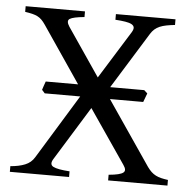

<svg xmlns="http://www.w3.org/2000/svg" viewBox="-47 -662 710 710"><g transform="rotate(5 307.5 -307.5)"><path d="M483.9 -300.3H360.4L522.9 -62Q530.3 -51.8 537.8 -44.7Q545.4 -37.6 554.4 -33Q563.5 -28.3 574.7 -25.6Q585.9 -22.9 600.1 -21V0H379.9V-21Q401.4 -22.9 414.6 -26.1Q427.7 -29.3 433.6 -33.9Q439.5 -38.6 438.7 -45.4Q438 -52.2 431.2 -62L294.9 -261.2L171.9 -62Q158.2 -40.5 174.1 -32.2Q189.9 -23.9 234.9 -21V0H15.1V-21Q46.9 -23.4 69.3 -32.5Q91.8 -41.5 104 -62L250 -300.3H118.2L107.4 -312.5Q109.9 -319.8 112.5 -328.1Q115.2 -336.4 118.2 -344.2H238.3L96.2 -553.2Q88.9 -564 82 -570.8Q75.2 -577.6 66.7 -582Q58.1 -586.4 47.1 -589.1Q36.1 -591.8 20 -594.2V-615.2H240.2V-594.2Q198.7 -590.3 186.3 -582.5Q173.8 -574.7 188 -553.2L308.6 -376L418.9 -553.2Q425.8 -564.5 424.8 -571.5Q423.8 -578.6 415.5 -583.3Q407.2 -587.9 392.1 -590.3Q377 -592.8 355 -594.2V-615.2H576.2V-594.2Q558.6 -592.3 544.7 -589.6Q530.8 -586.9 520 -582.3Q509.3 -577.6 501.2 -570.6Q493.2 -563.5 486.8 -553.2L357.4 -344.2H483.9L496.1 -333Z"/></g></svg>

Font: Noto Serif Devanagari
Style: Regular
Weight: 400
Designer: Monotype Design Team
Foundry: Monotype Imaging Inc.
Version: Version 1.01